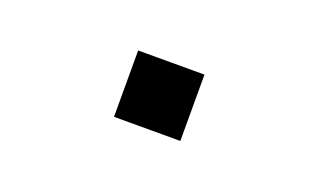

<svg xmlns="http://www.w3.org/2000/svg" viewBox="-32 -232 564 340"><g transform="rotate(20 250.0 -62.5)"><path d="M312.5 0H187.5V-125H312.5Z"/></g></svg>

Font: 寒蝉点阵体 16px
Style: Regular
Weight: 400
Designer: Designed by Warren2060
Foundry: ChillType
Version: Version 1.000